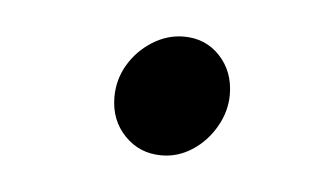

<svg xmlns="http://www.w3.org/2000/svg" viewBox="-26 -370 302 174"><g transform="rotate(5 125.0 -283.5)"><path d="M125 -229Q105 -229 91.5 -243Q78 -257 78 -278Q78 -294 86 -307.5Q94 -321 107.5 -329.5Q121 -338 136 -338Q156 -338 169 -324Q182 -310 182 -289Q182 -274 174 -260Q166 -246 153 -237.5Q140 -229 125 -229Z"/></g></svg>

Font: Red Hat Text VF
Style: Italic
Weight: 300
Italic angle: -12°
Designer: Pentagram, MCKL
Foundry: Pentagram, MCKL
Version: Version 1.023